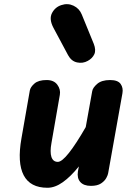

<svg xmlns="http://www.w3.org/2000/svg" viewBox="-20 -879 638 908"><path d="M204.5 9Q123 9 92 -50.2Q61 -109.5 81.5 -225L121 -451Q124 -467.5 143 -484Q162 -500.5 200.5 -500.5Q235 -500.5 251.2 -478.2Q267.5 -456 263 -430.5L223.5 -203.5Q215.5 -160 223.2 -136.8Q231 -113.5 253.5 -113.5Q272.5 -113.5 306 -155.8Q339.5 -198 385.5 -278L416 -447.5Q418.5 -464 439.5 -482.2Q460.5 -500.5 500.5 -500.5Q537.5 -500.5 550.5 -482Q563.5 -463.5 559 -438L491.5 -60Q490.5 -52 482.8 -37.5Q475 -23 457.8 -11.5Q440.5 0 410 0Q376 0 359.8 -18.2Q343.5 -36.5 348.5 -68.5L353 -92Q314.5 -44 277.2 -17.5Q240 9 204.5 9ZM395 -591Q371.5 -578 344.5 -583.8Q317.5 -589.5 302 -618L233 -747Q211 -788.5 225.8 -817Q240.5 -845.5 270.5 -855Q300.5 -865 327.8 -852Q355 -839 366.5 -811L423.5 -671.5Q435 -642 426 -622.5Q417 -603 395 -591Z"/></svg>

Font: Edu AU VIC WA NT Pre
Style: Bold
Weight: 700
Designer: Tina and Corey Anderson, Eben Sorkin, Mirko Velimirovic
Foundry: Google for Education
Version: Version 1.001